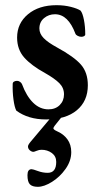

<svg xmlns="http://www.w3.org/2000/svg" viewBox="-20 -447 388 741"><path d="M43 -20Q36 -33 32 -63Q28 -93 29 -123Q29 -129 34 -132Q39 -135 46 -135Q52 -135 57.5 -131Q63 -127 65 -122Q82 -76 108 -50.5Q134 -25 167 -25Q194 -25 210.5 -41.5Q227 -58 227 -83Q227 -108 209 -126Q191 -144 154 -165Q101 -194 73.5 -225Q46 -256 46 -302Q46 -357 88 -392Q130 -427 198 -427Q228 -427 253.5 -420.5Q279 -414 291 -406Q299 -396 304 -370Q309 -344 309 -314Q309 -310 304.5 -307.5Q300 -305 294 -305Q287 -305 280 -308.5Q273 -312 271 -317Q243 -392 192 -392Q168 -392 150 -377Q132 -362 132 -337Q132 -317 148.5 -300Q165 -283 200 -264Q266 -228 292.5 -197.5Q319 -167 319 -118Q319 -57 276.5 -21.5Q234 14 158 14Q89 14 43 -20ZM86 229Q86 206 102 206Q107 206 126 213Q145 220 164 220Q197 220 197 178Q197 156 180 143.5Q163 131 140 131Q131 131 121.5 135Q112 139 109 139Q102 139 95 133Q88 127 88 118Q88 112 99 99L189 -8H228L192 37Q186 45 186 48Q186 53 199 59Q225 70 240 90.5Q255 111 255 140Q255 174 233 205Q211 236 180.5 255Q150 274 126 274Q105 274 95.5 264.5Q86 255 86 229Z"/></svg>

Font: EB Garamond SemiBold
Style: Regular
Weight: 600
Designer: Georg Duffner and Octavio Pardo
Foundry: Georg Duffner
Version: Version 1.000